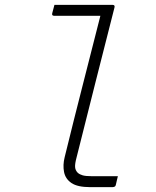

<svg xmlns="http://www.w3.org/2000/svg" viewBox="-20 -770 640 790"><path d="M204 -750H443Q454 -750 451 -739Q412 -585 373.5 -434Q335 -283 295 -122Q288 -96 289 -82.5Q290 -69 300 -59Q308 -52 320.5 -48.5Q333 -45 358 -45H465Q463 -36 461 -28.5Q459 -21 457 -11Q456 -4 451.5 -2Q447 0 443 0H351Q299 0 274 -17Q249 -34 243.5 -62.5Q238 -91 246 -123Q284 -278 320 -418.5Q356 -559 393 -705H203Q192 -705 195 -716Q197 -724 199.5 -733Q202 -742 204 -750Z"/></svg>

Font: Recursive Mn Lnr St Lt
Style: Italic
Weight: 300
Italic angle: -15°
Monospace: yes
Version: Version 1.079;hotconv 1.0.112;makeotfexe 2.5.65598; ttfautoh